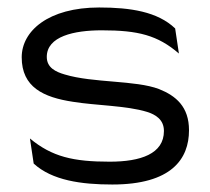

<svg xmlns="http://www.w3.org/2000/svg" viewBox="-20 -482 562 513"><path d="M38 -329C38 -249 96 -222 175 -210C236 -200 318 -200 373 -183C395 -176 418 -163 418 -132C418 -71 356 -50 273 -50C176 -50 119 -63 60 -112L70 -45C119 0 197 11 280 11C438 11 485 -57 485 -134C485 -197 450 -226 405 -244C342 -268 229 -260 153 -283C129 -290 105 -301 105 -330C105 -385 178 -401 252 -401C349 -401 401 -388 458 -339L448 -406C401 -451 328 -462 245 -462C109 -462 38 -399 38 -329Z"/></svg>

Font: Charger Sport
Style: LitExt
Weight: 300
Designer: Jasper
Foundry: Cannot Into Space Fonts
Version: Version 1.1